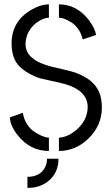

<svg xmlns="http://www.w3.org/2000/svg" viewBox="-20 -704 523 899"><path d="M108.4 175.8V124Q168.9 124 191.4 78.1Q200.2 60.5 200.2 39.1H253.9Q253.9 107.4 203.1 146.5Q165 175.8 108.4 175.8ZM26.4 -154.3 86.9 -175.8Q91.8 -145.5 106.4 -123Q121.1 -100.6 138.2 -88.9Q155.3 -77.1 171.4 -69.8Q187.5 -62.5 198.2 -60.5L209 -59.6V2.9Q121.1 2.9 62.5 -71.3Q27.3 -116.2 26.4 -154.3ZM34.2 -500Q34.2 -603.5 125 -657.2Q169.9 -683.6 209 -683.6V-621.1Q173.8 -619.1 139.6 -587.9Q100.6 -550.8 99.6 -497.1Q99.6 -430.7 195.3 -399.4Q219.7 -391.6 268.6 -380.9Q314.5 -370.1 332 -364.3Q418.9 -333 444.3 -272.5Q457 -241.2 457 -200.2Q457 -115.2 391.6 -52.7Q332 2.9 255.9 2.9V-59.6Q296.9 -60.5 340.8 -98.6Q389.6 -142.6 390.6 -202.1Q390.6 -278.3 287.1 -309.6Q263.7 -316.4 216.8 -326.2Q168.9 -335.9 154.3 -341.8Q73.2 -374 48.8 -424.8Q34.2 -457 34.2 -500ZM255.9 -621.1V-683.6Q341.8 -683.6 399.4 -605.5Q425.8 -569.3 429.7 -540L367.2 -519.5Q361.3 -545.9 347.2 -566.4Q333 -586.9 317.9 -596.7Q302.7 -606.4 288.6 -612.8Q274.4 -619.1 265.6 -620.1Z"/></svg>

Font: Post No Bills Colombo
Style: Medium
Weight: 600
Designer: Kosala Senevirathne, Siva Puranthara, Lasantha Premarathna, Tharique Azeez
Foundry: Mooniak
Version: Version 1.220 ; ttfautohint (v1.5)